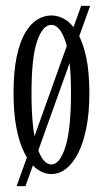

<svg xmlns="http://www.w3.org/2000/svg" viewBox="-20 -580 363 652"><path d="M36.5 52 255.5 -560H286L66.5 52ZM154.5 11Q127.5 11 104 -7.2Q80.5 -25.5 62.8 -60.8Q45 -96 35.5 -147Q26 -198 26 -263.5Q26 -335 36.2 -385.2Q46.5 -435.5 64.5 -467Q82.5 -498.5 105.8 -513Q129 -527.5 154.5 -527.5Q179.5 -527.5 202.5 -513Q225.5 -498.5 243.8 -467Q262 -435.5 272.8 -385.2Q283.5 -335 283.5 -263.5Q283.5 -198 273.5 -147Q263.5 -96 245.8 -60.8Q228 -25.5 204.5 -7.2Q181 11 154.5 11ZM154.5 -21.5Q183 -21.5 202 -80.8Q221 -140 221 -263.5Q221 -385 202 -440.2Q183 -495.5 154.5 -495.5Q125 -495.5 106 -440.2Q87 -385 87 -263.5Q87 -140 106 -80.8Q125 -21.5 154.5 -21.5Z"/></svg>

Font: Imbue Light
Style: Regular
Weight: 300
Designer: Tyler Finck
Foundry: Etcetera Type Company
Version: Version 1.102